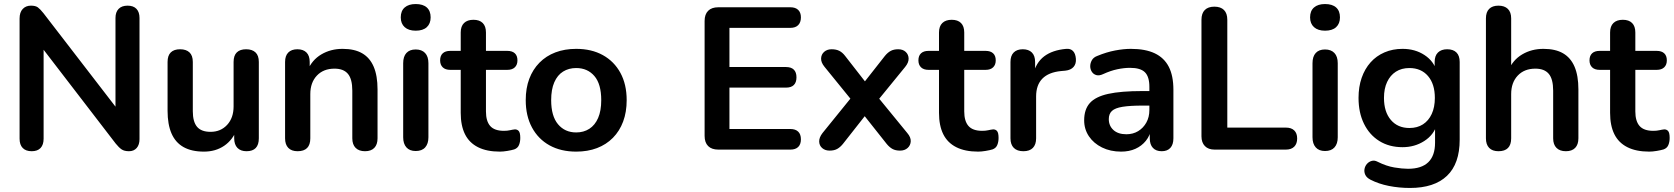

<svg xmlns="http://www.w3.org/2000/svg" viewBox="-20 -741 8290 951"><path d="M137 8Q108 8 92.5 -8Q77 -24 77 -54V-649Q77 -680 92.5 -696.5Q108 -713 133 -713Q156 -713 167.5 -704.5Q179 -696 195 -676L578 -179H552V-652Q552 -681 567.5 -697Q583 -713 612 -713Q641 -713 656 -697Q671 -681 671 -652V-52Q671 -24 657 -8Q643 8 619 8Q596 8 582.5 -1Q569 -10 553 -30L171 -527H196V-54Q196 -24 181 -8Q166 8 137 8Z M990 10Q929 10 889 -12.5Q849 -35 829.5 -80Q810 -125 810 -192V-434Q810 -466 826 -481.5Q842 -497 872 -497Q902 -497 918.5 -481.5Q935 -466 935 -434V-190Q935 -138 956 -113Q977 -88 1023 -88Q1073 -88 1105 -122.5Q1137 -157 1137 -214V-434Q1137 -466 1153 -481.5Q1169 -497 1199 -497Q1229 -497 1245.5 -481.5Q1262 -466 1262 -434V-56Q1262 8 1201 8Q1172 8 1156 -8.5Q1140 -25 1140 -56V-132L1154 -102Q1133 -48 1090.5 -19Q1048 10 990 10Z M1454 8Q1424 8 1408 -8.5Q1392 -25 1392 -56V-434Q1392 -465 1408 -481Q1424 -497 1453 -497Q1482 -497 1498 -481Q1514 -465 1514 -434V-366L1503 -391Q1525 -444 1571.5 -471.5Q1618 -499 1677 -499Q1736 -499 1774 -477Q1812 -455 1831 -410.5Q1850 -366 1850 -298V-56Q1850 -25 1834 -8.5Q1818 8 1788 8Q1758 8 1741.5 -8.5Q1725 -25 1725 -56V-292Q1725 -349 1703.5 -375Q1682 -401 1637 -401Q1582 -401 1549.5 -366.5Q1517 -332 1517 -275V-56Q1517 8 1454 8Z M2039 7Q2009 7 1993 -11Q1977 -29 1977 -61V-428Q1977 -461 1993 -478.5Q2009 -496 2039 -496Q2069 -496 2085.5 -478.5Q2102 -461 2102 -428V-61Q2102 -29 2086 -11Q2070 7 2039 7ZM2039 -589Q2004 -589 1984.5 -606.5Q1965 -624 1965 -655Q1965 -687 1984.5 -704Q2004 -721 2039 -721Q2075 -721 2094 -704Q2113 -687 2113 -655Q2113 -624 2094 -606.5Q2075 -589 2039 -589Z M2456 10Q2391 10 2347.5 -12Q2304 -34 2283 -76.5Q2262 -119 2262 -182V-395H2210Q2186 -395 2173 -407.5Q2160 -420 2160 -442Q2160 -465 2173 -477Q2186 -489 2210 -489H2262V-580Q2262 -611 2278.5 -627Q2295 -643 2325 -643Q2355 -643 2371 -627Q2387 -611 2387 -580V-489H2493Q2517 -489 2530 -477Q2543 -465 2543 -442Q2543 -420 2530 -407.5Q2517 -395 2493 -395H2387V-189Q2387 -141 2408 -117Q2429 -93 2476 -93Q2493 -93 2506 -96Q2519 -99 2529 -100Q2541 -101 2549 -92.5Q2557 -84 2557 -58Q2557 -38 2550.5 -22.5Q2544 -7 2527 -1Q2514 3 2493 6.5Q2472 10 2456 10Z M2834 10Q2758 10 2702 -21Q2646 -52 2615 -109.5Q2584 -167 2584 -245Q2584 -304 2601.5 -350.5Q2619 -397 2652 -430.5Q2685 -464 2731 -481.5Q2777 -499 2834 -499Q2910 -499 2966 -468Q3022 -437 3053 -380Q3084 -323 3084 -245Q3084 -186 3066.5 -139Q3049 -92 3016 -58.5Q2983 -25 2937 -7.5Q2891 10 2834 10ZM2834 -85Q2871 -85 2899 -103Q2927 -121 2942.5 -156.5Q2958 -192 2958 -245Q2958 -325 2924 -364.5Q2890 -404 2834 -404Q2797 -404 2769 -386.5Q2741 -369 2725.5 -333.5Q2710 -298 2710 -245Q2710 -166 2744 -125.5Q2778 -85 2834 -85Z M3538 0Q3505 0 3487.5 -17.5Q3470 -35 3470 -68V-637Q3470 -670 3487.5 -687.5Q3505 -705 3538 -705H3895Q3920 -705 3933.5 -692Q3947 -679 3947 -655Q3947 -630 3933.5 -616.5Q3920 -603 3895 -603H3593V-409H3873Q3899 -409 3912 -396Q3925 -383 3925 -358Q3925 -333 3912 -320Q3899 -307 3873 -307H3593V-102H3895Q3920 -102 3933.5 -89Q3947 -76 3947 -51Q3947 -26 3933.5 -13Q3920 0 3895 0Z M4089 5Q4067 5 4052.5 -7.5Q4038 -20 4037.5 -40Q4037 -60 4054 -82L4216 -282V-223L4064 -410Q4046 -432 4047 -452Q4048 -472 4062.5 -484.5Q4077 -497 4099 -497Q4122 -497 4137.5 -489Q4153 -481 4166 -464L4286 -310H4242L4363 -464Q4377 -481 4392 -489Q4407 -497 4429 -497Q4452 -497 4466 -484Q4480 -471 4480.5 -451Q4481 -431 4463 -409L4312 -224V-280L4474 -82Q4492 -61 4491 -41Q4490 -21 4475.5 -8Q4461 5 4438 5Q4416 5 4401 -3Q4386 -11 4372 -28L4242 -192H4284L4155 -28Q4142 -12 4127 -3.5Q4112 5 4089 5Z M4825 10Q4760 10 4716.5 -12Q4673 -34 4652 -76.5Q4631 -119 4631 -182V-395H4579Q4555 -395 4542 -407.5Q4529 -420 4529 -442Q4529 -465 4542 -477Q4555 -489 4579 -489H4631V-580Q4631 -611 4647.5 -627Q4664 -643 4694 -643Q4724 -643 4740 -627Q4756 -611 4756 -580V-489H4862Q4886 -489 4899 -477Q4912 -465 4912 -442Q4912 -420 4899 -407.5Q4886 -395 4862 -395H4756V-189Q4756 -141 4777 -117Q4798 -93 4845 -93Q4862 -93 4875 -96Q4888 -99 4898 -100Q4910 -101 4918 -92.5Q4926 -84 4926 -58Q4926 -38 4919.5 -22.5Q4913 -7 4896 -1Q4883 3 4862 6.5Q4841 10 4825 10Z M5049 8Q5018 8 5001.5 -8.5Q4985 -25 4985 -56V-434Q4985 -465 5001 -481Q5017 -497 5046 -497Q5075 -497 5091 -481Q5107 -465 5107 -434V-371H5097Q5111 -431 5152 -462Q5193 -493 5261 -499Q5282 -501 5294.5 -488.5Q5307 -476 5309 -450Q5311 -425 5297.5 -409.5Q5284 -394 5257 -391L5235 -389Q5174 -383 5143 -351.5Q5112 -320 5112 -263V-56Q5112 -25 5096 -8.5Q5080 8 5049 8Z M5533 10Q5480 10 5438.5 -10.5Q5397 -31 5373.5 -66Q5350 -101 5350 -145Q5350 -199 5378 -230.5Q5406 -262 5469 -276Q5532 -290 5638 -290H5688V-218H5639Q5577 -218 5540 -212Q5503 -206 5487.5 -191.5Q5472 -177 5472 -151Q5472 -118 5495 -97Q5518 -76 5559 -76Q5592 -76 5617.5 -91.5Q5643 -107 5658 -134Q5673 -161 5673 -196V-311Q5673 -361 5651 -383Q5629 -405 5577 -405Q5548 -405 5514.5 -398Q5481 -391 5444 -374Q5425 -365 5410.5 -369Q5396 -373 5388 -385.5Q5380 -398 5380 -413Q5380 -428 5388 -442.5Q5396 -457 5415 -464Q5461 -483 5503.5 -491Q5546 -499 5581 -499Q5653 -499 5699.5 -477Q5746 -455 5769 -410.5Q5792 -366 5792 -296V-56Q5792 -25 5777 -8.5Q5762 8 5734 8Q5706 8 5690.5 -8.5Q5675 -25 5675 -56V-104H5683Q5676 -69 5655.5 -43.5Q5635 -18 5604 -4Q5573 10 5533 10Z M5996 0Q5965 0 5948 -17.5Q5931 -35 5931 -66V-643Q5931 -675 5947.5 -691.5Q5964 -708 5995 -708Q6026 -708 6042.5 -691.5Q6059 -675 6059 -643V-109H6349Q6376 -109 6390.5 -95Q6405 -81 6405 -55Q6405 -29 6390.5 -14.5Q6376 0 6349 0Z M6543 7Q6513 7 6497 -11Q6481 -29 6481 -61V-428Q6481 -461 6497 -478.5Q6513 -496 6543 -496Q6573 -496 6589.5 -478.5Q6606 -461 6606 -428V-61Q6606 -29 6590 -11Q6574 7 6543 7ZM6543 -589Q6508 -589 6488.5 -606.5Q6469 -624 6469 -655Q6469 -687 6488.5 -704Q6508 -721 6543 -721Q6579 -721 6598 -704Q6617 -687 6617 -655Q6617 -624 6598 -606.5Q6579 -589 6543 -589Z M6964 190Q6910 190 6859.5 180Q6809 170 6768 149Q6749 139 6742.5 125Q6736 111 6738.5 96.5Q6741 82 6750.5 71Q6760 60 6774 56Q6788 52 6803 60Q6847 82 6886.5 88.5Q6926 95 6954 95Q7021 95 7054.5 62.5Q7088 30 7088 -34V-124H7097Q7082 -73 7034.5 -42.5Q6987 -12 6927 -12Q6861 -12 6812 -42.5Q6763 -73 6736 -128Q6709 -183 6709 -256Q6709 -311 6724.5 -355.5Q6740 -400 6768.5 -432Q6797 -464 6837.5 -481.5Q6878 -499 6927 -499Q6989 -499 7035.5 -468.5Q7082 -438 7096 -388L7086 -363V-434Q7086 -465 7102.5 -481Q7119 -497 7148 -497Q7178 -497 7194 -481Q7210 -465 7210 -434V-49Q7210 70 7147 130Q7084 190 6964 190ZM6961 -107Q7000 -107 7028 -125Q7056 -143 7071.5 -176.5Q7087 -210 7087 -256Q7087 -325 7053 -364.5Q7019 -404 6961 -404Q6922 -404 6894 -386Q6866 -368 6850.5 -335Q6835 -302 6835 -256Q6835 -187 6869 -147Q6903 -107 6961 -107Z M7402 8Q7372 8 7356 -8.5Q7340 -25 7340 -56V-650Q7340 -681 7356 -697Q7372 -713 7402 -713Q7432 -713 7448.5 -697Q7465 -681 7465 -650V-391H7451Q7473 -444 7519.5 -471.5Q7566 -499 7625 -499Q7684 -499 7722 -477Q7760 -455 7779 -410.5Q7798 -366 7798 -298V-56Q7798 -25 7782 -8.5Q7766 8 7736 8Q7706 8 7689.5 -8.5Q7673 -25 7673 -56V-292Q7673 -349 7651.5 -375Q7630 -401 7585 -401Q7530 -401 7497.5 -366.5Q7465 -332 7465 -275V-56Q7465 8 7402 8Z M8149 10Q8084 10 8040.5 -12Q7997 -34 7976 -76.5Q7955 -119 7955 -182V-395H7903Q7879 -395 7866 -407.5Q7853 -420 7853 -442Q7853 -465 7866 -477Q7879 -489 7903 -489H7955V-580Q7955 -611 7971.5 -627Q7988 -643 8018 -643Q8048 -643 8064 -627Q8080 -611 8080 -580V-489H8186Q8210 -489 8223 -477Q8236 -465 8236 -442Q8236 -420 8223 -407.5Q8210 -395 8186 -395H8080V-189Q8080 -141 8101 -117Q8122 -93 8169 -93Q8186 -93 8199 -96Q8212 -99 8222 -100Q8234 -101 8242 -92.5Q8250 -84 8250 -58Q8250 -38 8243.5 -22.5Q8237 -7 8220 -1Q8207 3 8186 6.5Q8165 10 8149 10Z"/></svg>

Font: Nunito ExtraLight
Style: Bold
Weight: 700
Version: Version 3.602